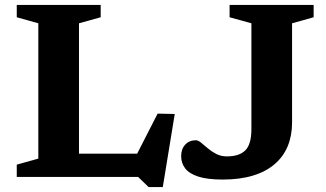

<svg xmlns="http://www.w3.org/2000/svg" viewBox="-20 -718 1324 779"><path d="M640.5 41H583L540.5 0H216L218 -94.5H568.5L513 -48.5L619.5 -257L689 -255.5ZM300.5 -623.5V0H48V-50L135.5 -74.5V-623.5L48 -648V-698H388.5V-648ZM1165 -221Q1165 -168.5 1147.8 -126Q1130.5 -83.5 1095.2 -52.8Q1060 -22 1007 -5.8Q954 10.5 883.5 10.5Q821.5 10.5 784.5 -1.5Q747.5 -13.5 731.2 -35Q715 -56.5 715 -84.5Q715 -113.5 731.5 -131.2Q748 -149 775 -149Q784 -149 795.8 -139.2Q807.5 -129.5 822.8 -116.5Q838 -103.5 857.2 -93.5Q876.5 -83.5 900.5 -83.5Q951 -83.5 975.5 -108.2Q1000 -133 1000 -193.5V-623.5L911.5 -648V-698H1252.5V-648L1165 -623.5Z"/></svg>

Font: Newsreader 9pt SemiBold
Style: Regular
Weight: 600
Designer: Hugues Gentile
Foundry: Production Type
Version: Version 1.003